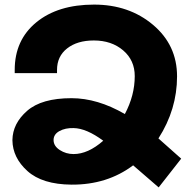

<svg xmlns="http://www.w3.org/2000/svg" viewBox="-20 -790 845 835"><path d="M768 -100 670 25 559 -71Q446 14 291 13Q164 12 99.5 -46Q35 -104 34 -180V-181Q35 -253 98 -308Q161 -363 291 -363Q404 -363 523 -294Q566 -375 566 -459Q566 -528 515.5 -571Q465 -614 388 -614Q316 -614 272 -579.5Q228 -545 228 -486V-472H44V-486Q44 -616 138 -693Q232 -770 389 -770Q541 -770 645.5 -682Q750 -594 750 -458Q750 -314 669 -188ZM300 -120Q363 -120 429 -178Q356 -232 300 -233Q264 -234 238.5 -220Q213 -206 213 -181Q213 -155 240 -137.5Q267 -120 300 -120Z"/></svg>

Font: Montserrat arm
Style: Bold
Weight: 700
Designer: Julieta Ulanovsky
Foundry: Julieta Ulanovsky
Version: Version 6.000;PS 006.000;hotconv 1.0.88;makeotf.lib2.5.64775